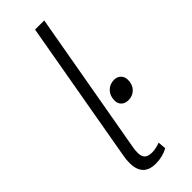

<svg xmlns="http://www.w3.org/2000/svg" viewBox="-250 -767 801 801"><g transform="rotate(-45 150.5 -366.0)"><path d="M52 -70Q52 -91 56 -111L167 -742H221L110 -113Q106 -94 106 -77Q106 -54 116.5 -44Q127 -34 150 -34Q172 -34 198 -44L201 -8Q168 10 128 10Q52 10 52 -70ZM192 -298Q192 -326 209 -343.5Q226 -361 252 -361Q270 -361 281.5 -349.5Q293 -338 293 -320Q293 -292 276.5 -275Q260 -258 234 -258Q215 -258 203.5 -269Q192 -280 192 -298Z"/></g></svg>

Font: Sarabun ExtraLight
Style: Italic
Weight: 275
Italic angle: -10°
Designer: Suppakit Chalermlarp | Katatrad Co.,Ltd.
Foundry: Cadson Demak Co.,Ltd.
Version: Version 1.000; ttfautohint (v1.6)